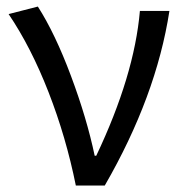

<svg xmlns="http://www.w3.org/2000/svg" viewBox="-20 -577 567 597"><path d="M305.7 0H215.8Q185.5 -150.4 130.9 -290.5Q76.2 -430.7 6.8 -533.2L97.7 -556.6Q151.4 -472.7 200.7 -340.8Q250 -209 274.4 -92.8H279.3Q397.5 -341.8 415 -543H506.8Q465.8 -277.3 305.7 0Z"/></svg>

Font: irohakakuC Regular
Style: Regular
Weight: 400
Designer: [Source Han Sans]
Ryoko NISHIZUKA Ë•øÂ°öÊ∂ºÂ≠ê (kana & ideographs); Paul D. Hunt (Latin, Greek & Cyrillic); Wenlong ZHAN
Version: Version 1.001.20160904